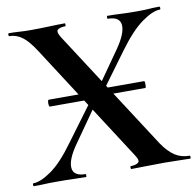

<svg xmlns="http://www.w3.org/2000/svg" viewBox="-73 -700 792 774"><g transform="rotate(-10 323.5 -312.5)"><path d="M312 -340H515Q518 -340 518.5 -333Q519 -326 518.5 -319Q518 -312 515 -312H312ZM312 -305H124Q121 -305 120 -312Q119 -319 120 -326Q121 -333 124 -333H312ZM404 0Q401 0 401 -6Q401 -12 404 -12Q423 -12 433.5 -19.5Q444 -27 428 -51L117 -533Q89 -577 64.5 -595Q40 -613 12 -613Q9 -613 9 -619Q9 -625 12 -625Q32 -625 54.5 -623.5Q77 -622 97 -622Q140 -622 176.5 -623.5Q213 -625 241 -625Q243 -625 243 -619Q243 -613 241 -613Q222 -613 211 -606Q200 -599 216 -573L533 -83Q558 -46 584 -29Q610 -12 644 -12Q647 -12 647 -6Q647 0 644 0Q622 0 595.5 -1Q569 -2 539 -2Q496 -2 464 -1Q432 0 404 0ZM5 0Q2 0 2 -6Q2 -12 5 -12Q34 -12 78.5 -43Q123 -74 175 -146L298 -312L316 -298L205 -140Q163 -81 166 -46.5Q169 -12 218 -12Q220 -12 220 -6Q220 0 218 0Q189 0 163 -1Q137 -2 94 -2Q66 -2 48.5 -1Q31 0 5 0ZM335 -312 317 -326 428 -484Q470 -544 467 -578.5Q464 -613 415 -613Q413 -613 413 -619Q413 -625 415 -625Q444 -625 470 -623.5Q496 -622 539 -622Q568 -622 585.5 -623.5Q603 -625 628 -625Q631 -625 631 -619Q631 -613 628 -613Q599 -613 554.5 -581.5Q510 -550 457 -478Z"/></g></svg>

Font: Cormorant Light
Style: Regular
Weight: 300
Designer: Christian Thalmann (Catharsis Fonts)
Foundry: Catharsis Fonts
Version: Version 4.000